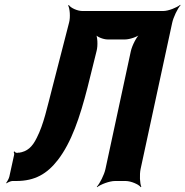

<svg xmlns="http://www.w3.org/2000/svg" viewBox="-20 -757 775 803"><path d="M663 -711H324C304 -711 275 -724 268 -736L265 -734C272 -722 275 -685 269 -663L199 -391C177 -307 163 -238 134 -181C115 -142 94 -123 58 -118C57 -118 55 -120 55 -120V-116L54 -118H49C45 -118 42 -122 40 -124L37 -121C39 -119 40 -113 39 -109L19 -18C17 -10 10 3 6 8L7 10C12 6 25 0 32 0H48C126 0 177 -30 222 -88C279 -162 314 -266 346 -391L384 -544C390 -566 388 -605 380 -617L377 -615C384 -603 412 -592 430 -592H503C522 -592 556 -603 569 -616L568 -618C552 -606 532 -566 527 -542L421 -50C416 -26 397 11 385 24L386 26C401 14 438 0 461 0H505C528 0 560 14 569 26L571 24C565 11 563 -26 568 -50L700 -661C705 -685 723 -722 735 -735L734 -737C719 -725 684 -711 663 -711Z"/></svg>

Font: Asimov
Style: EdgeExtremeIt
Weight: 500
Designer: Google
Version: Version 2.000980: 2014